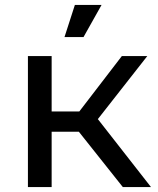

<svg xmlns="http://www.w3.org/2000/svg" viewBox="-20 -757 638 777"><path d="M301 -306 473 -530H576L376 -275L591 0H477L299 -224H189V0H93V-530H189V-306ZM241 -607 283 -737H391L318 -607Z"/></svg>

Font: Montserrat Z Med
Style: Regular
Weight: 500
Designer: Julieta Ulanovsky
Foundry: Julieta Ulanovsky
Version: Version 8.000